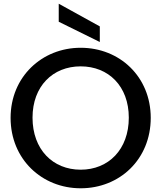

<svg xmlns="http://www.w3.org/2000/svg" viewBox="-20 -1005 868 1033"><path d="M414 8C624 8 791 -148 791 -371C791 -592 624 -748 414 -748C206 -748 37 -592 37 -371C37 -148 206 8 414 8ZM155 -372C155 -541 264 -648 414 -648C564 -648 673 -541 673 -372C673 -201 564 -92 414 -92C264 -92 155 -201 155 -372ZM296 -888 517 -779V-863L296 -985Z"/></svg>

Font: Malmofest Medium
Style: Regular
Weight: 500
Designer: Jonny Pinhorn (Poppins), Kolossal
Version: Version 1.004;Glyphs 3.1.2 (3151)